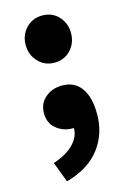

<svg xmlns="http://www.w3.org/2000/svg" viewBox="-111 -560 542 818"><g transform="rotate(-15 160.0 -151.0)"><path d="M160 -298Q117 -298 88.5 -328.5Q60 -359 60 -402Q60 -446 88.5 -476Q117 -506 160 -506Q204 -506 232 -476Q260 -446 260 -402Q260 -359 232 -328.5Q204 -298 160 -298ZM80 204 46 114Q107 94 137.5 61Q168 28 167 -8Q164 -8 160 -8Q121 -8 90.5 -32.5Q60 -57 60 -102Q60 -144 90.5 -170Q121 -196 164 -196Q220 -196 249 -155Q278 -114 278 -40Q278 48 228 112.5Q178 177 80 204Z"/></g></svg>

Font: Assistant ExtraBold
Style: Regular
Weight: 800
Designer: Hebrew By Ben Nathan, Latin by Paul Hunt
Version: Version 3.000